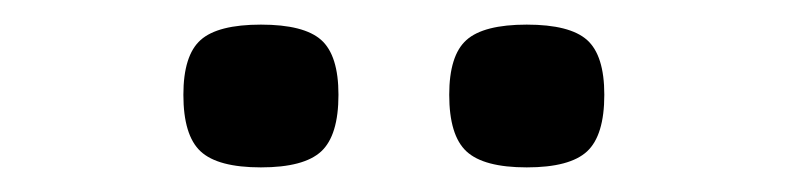

<svg xmlns="http://www.w3.org/2000/svg" viewBox="-20 -860 640 156"><path d="M408 -724Q373 -724 359 -737Q345 -750 345 -783Q345 -815 359 -827.5Q373 -840 408 -840Q443 -840 457 -827.5Q471 -815 471 -783Q471 -750 457 -737Q443 -724 408 -724ZM192 -724Q157 -724 143 -737Q129 -750 129 -783Q129 -815 143 -827.5Q157 -840 192 -840Q227 -840 241 -827.5Q255 -815 255 -783Q255 -750 241 -737Q227 -724 192 -724Z"/></svg>

Font: Victor Mono Light
Style: Regular
Weight: 300
Monospace: yes
Designer: Rune Bjørnerås
Version: Version 1.561;gftools[0.9.30]